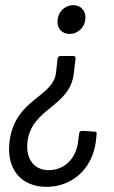

<svg xmlns="http://www.w3.org/2000/svg" viewBox="-20 -518 443 747"><path d="M265 -498C234 -498 208 -474 204 -442C200 -409 220 -386 251 -386C282 -386 308 -409 312 -442C316 -474 296 -498 265 -498ZM266 -300H215C209 -300 205 -296 204 -290L198 -235C186 -138 38 -134 17 33C4 140 62 209 161 209C261 209 340 138 353 32L356 4C357 -2 354 -6 348 -6L299 -9C293 -9 289 -5 288 1L284 32C276 99 231 144 170 144C112 144 79 100 87 33C103 -98 251 -101 267 -231L274 -290C275 -296 272 -300 266 -300Z"/></svg>

Font: Barlow Semi Condensed
Style: Italic
Weight: 400
Width: 4
Italic angle: -7°
Designer: Jeremy Tribby
Foundry: Tribby Type
Version: Version 1.422;hotconv 1.0.109;makeotfexe 2.5.65596